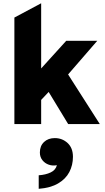

<svg xmlns="http://www.w3.org/2000/svg" viewBox="-20 -760 643 1176"><path d="M68.1 0V-652.5L232.1 -740V-340.8L385.6 -510H575.6L397.1 -304L591.4 0H397.6L278.1 -196.8L232.1 -148V0ZM217.1 396.5V313.6Q259.6 310.8 290.4 296.1Q321.1 281.5 328.4 251.8Q303 257 279.1 248.8Q255.1 240.6 239.7 221.1Q224.2 201.6 224.2 174Q224.2 133.6 249.7 109.7Q275.1 85.8 315.8 85.8Q361 85.8 393.9 115.9Q426.8 146.1 426.8 200.4Q426.8 251.4 404.6 293.9Q382.4 336.4 335.9 363.6Q289.4 390.9 217.1 396.5Z"/></svg>

Font: Geologica-Sharp
Style: Regular
Weight: 100
Designer: Sindre Bremnes, Frode Helland
Foundry: Monokrom Skriftforlag AS
Version: Version 1.010;gftools[0.9.28]